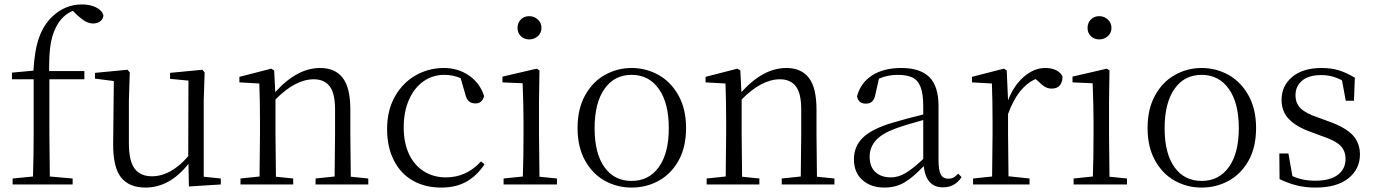

<svg xmlns="http://www.w3.org/2000/svg" viewBox="-20 -833 6210 867"><path d="M37 -27 129 -36Q132 -131 132 -227V-475H34V-505L131 -514Q136 -606 156.5 -663.5Q177 -721 217 -759Q275 -813 350 -813Q386 -813 413 -800Q440 -787 447 -764Q446 -748 433.5 -737.5Q421 -727 401 -727Q383 -727 366.5 -736Q350 -745 328 -765L309 -784Q268 -767 243 -728Q220 -692 210.5 -644Q201 -596 202 -512H361V-475H203V-227L205 -36L308 -27V0H37Z M637 14Q563 14 526.5 -32Q490 -78 491 -185L494 -467L409 -478V-504L556 -518L566 -506L562 -379V-187Q562 -106 588 -71.5Q614 -37 666 -37Q709 -37 751 -60.5Q793 -84 830 -128L831 -469L748 -477V-504L894 -518L904 -506L900 -379V-35L977 -27V0L833 9L831 -93Q746 14 637 14Z M1405 -27 1491 -36 1493 -227V-339Q1493 -412 1468.5 -443.5Q1444 -475 1397 -475Q1314 -475 1224 -384V-227L1226 -35L1304 -27V0H1066V-27L1152 -36L1154 -227V-285Q1154 -381 1151 -456L1061 -461V-486L1205 -523L1218 -515L1223 -417Q1321 -526 1426 -526Q1493 -526 1527.5 -481.5Q1562 -437 1562 -338V-227L1564 -35L1643 -27V0H1405Z M1728 -250Q1728 -335 1763.5 -397.5Q1799 -460 1857.5 -493Q1916 -526 1984 -526Q2049 -526 2098.5 -491.5Q2148 -457 2166 -399Q2157 -366 2127 -366Q2108 -366 2097 -376Q2086 -386 2081 -408L2060 -480Q2026 -495 1986 -495Q1934 -495 1892.5 -466Q1851 -437 1827 -383Q1803 -329 1803 -258Q1803 -188 1827 -137Q1851 -86 1894.5 -59Q1938 -32 1994 -32Q2086 -32 2152 -104L2168 -91Q2133 -39 2086 -12.5Q2039 14 1972 14Q1899 14 1844 -17.5Q1789 -49 1758.5 -109Q1728 -169 1728 -250Z M2317 -707Q2317 -730 2332 -745Q2347 -760 2370 -760Q2392 -760 2408.5 -745Q2425 -730 2425 -707Q2425 -684 2408.5 -669.5Q2392 -655 2370 -655Q2347 -655 2332 -669.5Q2317 -684 2317 -707ZM2254 -27 2341 -36Q2344 -119 2344 -227V-285Q2344 -357 2340 -457L2249 -461V-487L2404 -523L2416 -515L2414 -378V-227L2416 -35L2495 -27V0H2254Z M2588 -255Q2588 -341 2622 -402.5Q2656 -464 2712 -495Q2768 -526 2832 -526Q2897 -526 2953 -495Q3009 -464 3043.5 -402.5Q3078 -341 3078 -255Q3078 -168 3044 -107.5Q3010 -47 2954 -16.5Q2898 14 2832 14Q2767 14 2711.5 -16.5Q2656 -47 2622 -108Q2588 -169 2588 -255ZM3000 -254Q3000 -368 2955 -431.5Q2910 -495 2832 -495Q2754 -495 2709.5 -431.5Q2665 -368 2665 -254Q2665 -140 2709.5 -78Q2754 -16 2832 -16Q2910 -16 2955 -78.5Q3000 -141 3000 -254Z M3510 -27 3596 -36 3598 -227V-339Q3598 -412 3573.5 -443.5Q3549 -475 3502 -475Q3419 -475 3329 -384V-227L3331 -35L3409 -27V0H3171V-27L3257 -36L3259 -227V-285Q3259 -381 3256 -456L3166 -461V-486L3310 -523L3323 -515L3328 -417Q3426 -526 3531 -526Q3598 -526 3632.5 -481.5Q3667 -437 3667 -338V-227L3669 -35L3748 -27V0H3510Z M4151 -83Q4102 -31 4063 -8.5Q4024 14 3973 14Q3913 14 3874.5 -20Q3836 -54 3836 -114Q3836 -172 3876.5 -211.5Q3917 -251 4011 -279Q4075 -298 4149 -316V-354Q4149 -409 4137 -440Q4125 -471 4100 -483Q4075 -495 4033 -495Q3990 -495 3949 -478L3933 -407Q3929 -385 3918.5 -375Q3908 -365 3890 -365Q3856 -365 3850 -398Q3866 -459 3918 -492.5Q3970 -526 4050 -526Q4135 -526 4176.5 -485Q4218 -444 4218 -354V-111Q4218 -63 4228.5 -44.5Q4239 -26 4262 -26Q4275 -26 4285 -31Q4295 -36 4307 -49L4322 -33Q4292 13 4238 13Q4162 13 4151 -83ZM4025 -253Q3962 -230 3934.5 -198.5Q3907 -167 3907 -126Q3907 -80 3933 -56Q3959 -32 4003 -32Q4035 -32 4067.5 -50.5Q4100 -69 4149 -115V-291Q4072 -270 4025 -253Z M4534 -37 4629 -27V0H4374V-27L4460 -36L4462 -227V-285Q4462 -381 4459 -456L4369 -461V-486L4513 -523L4526 -515L4532 -380Q4557 -446 4603 -486Q4649 -526 4700 -526Q4729 -526 4750 -515.5Q4771 -505 4778 -486Q4776 -433 4729 -433Q4712 -433 4698.5 -441Q4685 -449 4666 -468L4656 -476Q4616 -458 4585.5 -419.5Q4555 -381 4532 -318V-227Z M4891 -707Q4891 -730 4906 -745Q4921 -760 4944 -760Q4966 -760 4982.5 -745Q4999 -730 4999 -707Q4999 -684 4982.5 -669.5Q4966 -655 4944 -655Q4921 -655 4906 -669.5Q4891 -684 4891 -707ZM4828 -27 4915 -36Q4918 -119 4918 -227V-285Q4918 -357 4914 -457L4823 -461V-487L4978 -523L4990 -515L4988 -378V-227L4990 -35L5069 -27V0H4828Z M5162 -255Q5162 -341 5196 -402.5Q5230 -464 5286 -495Q5342 -526 5406 -526Q5471 -526 5527 -495Q5583 -464 5617.5 -402.5Q5652 -341 5652 -255Q5652 -168 5618 -107.5Q5584 -47 5528 -16.5Q5472 14 5406 14Q5341 14 5285.5 -16.5Q5230 -47 5196 -108Q5162 -169 5162 -255ZM5574 -254Q5574 -368 5529 -431.5Q5484 -495 5406 -495Q5328 -495 5283.5 -431.5Q5239 -368 5239 -254Q5239 -140 5283.5 -78Q5328 -16 5406 -16Q5484 -16 5529 -78.5Q5574 -141 5574 -254Z M5758 -24 5757 -140H5798L5816 -38Q5860 -17 5920 -17Q5986 -17 6021 -43.5Q6056 -70 6056 -115Q6056 -152 6032.5 -175.5Q6009 -199 5948 -219L5897 -238Q5833 -261 5800 -295.5Q5767 -330 5767 -382Q5767 -445 5815 -485.5Q5863 -526 5948 -526Q5991 -526 6025.5 -515.5Q6060 -505 6098 -482L6094 -378H6057L6040 -470Q5996 -494 5947 -494Q5890 -494 5860 -469Q5830 -444 5830 -403Q5830 -366 5854 -343Q5878 -320 5933 -302L5982 -284Q6057 -257 6089 -222Q6121 -187 6121 -135Q6121 -70 6069 -28Q6017 14 5921 14Q5876 14 5838.5 5Q5801 -4 5758 -24Z"/></svg>

Font: GL-CurulMinamoto Light
Style: Regular
Weight: 300
Designer: Eunice (kana); Ryoko NISHIZUKA 西塚涼子 (ideographs); Frank Grießhammer (Latin, Greek & Cyrillic); Wenlong ZHANG
Foundry: Gutenberg Labo; Adobe
Version: Version 1.002